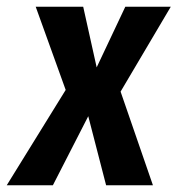

<svg xmlns="http://www.w3.org/2000/svg" viewBox="-64 -550 527 570"><path d="M294 -278 390 0H251L198 -205L93 0H-44L131 -283L42 -530H183L223 -350L308 -530H443Z"/></svg>

Font: Fira Sans Compressed SemiBold
Style: Italic
Weight: 600
Width: 1
Italic angle: -8°
Designer: bBox Type GmbH & Carrois Corporate GbR & Edenspiekermann AG
Foundry: bBox Type GmbH & Carrois Corporate GbR & Edenspiekermann AG
Version: Version 4.301